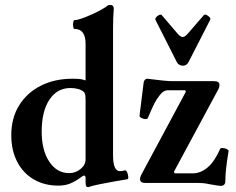

<svg xmlns="http://www.w3.org/2000/svg" viewBox="-20 -746 961 783"><path d="M340 17Q333 17 331 12.5Q329 8 329 -5V-19Q329 -30 324 -30Q319 -30 310 -23Q287 -6 266 2.5Q245 11 218 11Q161 11 117.5 -14.5Q74 -40 50 -86.5Q26 -133 26 -195Q26 -264 57.5 -315.5Q89 -367 145.5 -396Q202 -425 277 -425Q296 -425 307 -423.5Q318 -422 329 -418V-567Q329 -628 284 -628Q280 -628 278.5 -637Q277 -646 278.5 -655Q280 -664 284 -664Q295 -664 314.5 -671Q334 -678 355 -687.5Q376 -697 393 -706.5Q410 -716 416 -721Q421 -726 429 -726Q444 -726 444 -710Q441 -676 441 -628V-113Q441 -48 469 -48Q478 -48 488 -51Q494 -53 498 -44.5Q502 -36 503 -26Q504 -16 499 -15Q474 -11 443.5 -5.5Q413 0 385.5 5.5Q358 11 340 17ZM262 -40Q289 -40 310 -58Q329 -74 329 -97V-339Q329 -355 327 -362Q325 -369 321 -372Q311 -380 297 -383.5Q283 -387 267 -387Q213 -387 181.5 -339.5Q150 -292 150 -209Q150 -133 181 -86.5Q212 -40 262 -40ZM880 12Q877 12 865.5 10.5Q854 9 833 5Q820 2 808.5 1Q797 0 788 0H572Q551 0 551 -16Q551 -23 556 -33L738 -372L735 -378H666Q646 -378 630 -356Q618 -341 608.5 -322Q599 -303 583 -265Q581 -260 572.5 -260.5Q564 -261 556.5 -265Q549 -269 549 -274L565 -403Q566 -423 580 -425Q618 -420 644 -417.5Q670 -415 683 -415H853Q875 -415 875 -400Q875 -391 871 -383L689 -45L693 -39H765Q798 -39 826.5 -63Q855 -87 878 -139Q880 -143 888.5 -142.5Q897 -142 905 -138Q913 -134 912 -129Q905 -86 902 -58Q899 -30 899 -8Q899 12 880 12ZM726 -478Q709 -478 701 -493L614 -665Q612 -670 617 -676Q622 -682 629.5 -685Q637 -688 640 -684L704 -609Q716 -595 725 -595Q734 -595 746 -609L811 -684Q815 -688 822 -685Q829 -682 834.5 -676Q840 -670 837 -665L749 -493Q741 -478 726 -478Z"/></svg>

Font: Junicode
Style: Bold
Weight: 700
Designer: Peter S. Baker
Version: Version 2.100; ttfautohint (v1.8.4)